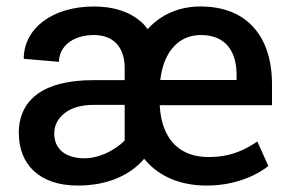

<svg xmlns="http://www.w3.org/2000/svg" viewBox="-20 -558 885 588"><path d="M612.8 10.3C711.4 10.3 777.3 -29.3 801.8 -49.8L768.1 -124.5C734.4 -102.5 691.9 -77.1 618.7 -77.1C530.8 -77.1 485.4 -129.4 472.7 -203.6C470.7 -213.9 469.7 -224.6 469.2 -235.8H813V-300.3C813 -446.8 735.4 -538.1 595.2 -538.1H591.8C548.8 -538.1 508.3 -526.4 474.6 -504.9C459 -494.6 444.8 -482.9 432.1 -468.8C426.3 -477.1 419.9 -484.4 412.6 -490.7C377.4 -522 328.1 -538.1 268.1 -538.1C139.2 -538.1 52.7 -470.2 52.7 -377.9L160.6 -368.7C160.6 -414.1 201.2 -450.7 267.6 -450.7C328.6 -450.7 361.8 -412.6 361.8 -349.6V-312.5H264.2C115.2 -312.5 37.6 -253.9 37.6 -150.9C37.6 -53.7 101.6 10.3 218.3 10.3C310.1 10.3 372.6 -22 409.2 -58.6C413.6 -63 418 -67.4 421.4 -71.8L429.2 -63C470.2 -17.1 533.2 10.3 612.8 10.3ZM335.4 -106C307.6 -86.9 272 -73.2 239.3 -73.2C176.3 -73.2 146 -105.5 146 -148.9C146 -195.3 187 -236.8 265.1 -236.8H361.8V-127.4C354.5 -120.1 345.7 -112.8 335.4 -106ZM472.2 -322.3C483.4 -398.4 525.9 -450.7 595.2 -450.7C674.8 -450.7 704.6 -396.5 704.6 -327.6V-313H470.7C471.2 -316.4 471.7 -319.3 472.2 -322.3Z"/></svg>

Font: Bert Sans Medium
Style: Regular
Weight: 500
Designer: Christian Robertson (Google), Cristiano Sobral
Foundry: Google, Cristiano Sobral
Version: Version 3.101